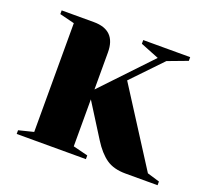

<svg xmlns="http://www.w3.org/2000/svg" viewBox="-93 -615 795 730"><g transform="rotate(20 305.0 -250.0)"><path d="M40 -15 100 -30V-470L40 -485V-500H170Q260 -500 260 -410V-260L445 -455L370 -485V-500H560V-485L480 -455L365 -335L560 -30L610 -15V0H480Q432 0 402 -21Q372 -42 345 -85L260 -220V-30L320 -15V0H40Z"/></g></svg>

Font: Yeseva One
Style: Regular
Weight: 400
Designer: Jovanny Lemonad
Foundry: Jovanny Lemonad
Version: Version 2.000